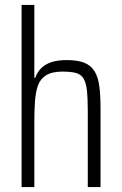

<svg xmlns="http://www.w3.org/2000/svg" viewBox="-20 -763 496 783"><path d="M68 0V-743H120V-446H124Q132 -469 148 -485Q164 -501 189.5 -509.5Q215 -518 252 -518Q297 -518 324 -507Q351 -496 365.5 -472.5Q380 -449 385 -411.5Q390 -374 390 -322V0H338V-308Q338 -362 334.5 -394Q331 -426 320.5 -443Q310 -460 289.5 -465.5Q269 -471 234 -471Q192 -471 168 -456Q144 -441 134.5 -413.5Q125 -386 122.5 -348Q120 -310 120 -265V0Z"/></svg>

Font: Saira Condensed Light
Style: Regular
Weight: 300
Width: 3
Designer: Hector Gatti with collaboration of the Omnibus-Type team
Foundry: Omnibus-Type
Version: Version 1.101